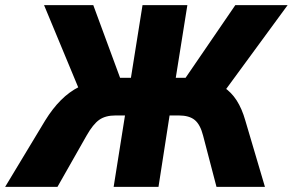

<svg xmlns="http://www.w3.org/2000/svg" viewBox="-59 -725 1136 745"><path d="M-39 0 116 -257Q145 -304 177.5 -336.5Q210 -369 248 -388Q286 -407 331 -416L252 -368L112 -705H303L414 -404L396 -423H449L494 -705H668L623 -423H676L648 -404L854 -705H1057L810 -368L737 -416Q779 -407 809 -387Q839 -367 859.5 -335Q880 -303 893 -257L969 0H781L729 -199Q718 -242 696.5 -259.5Q675 -277 635 -277H599L556 0H382L426 -277H389Q350 -277 326 -260Q302 -243 277 -199L164 0Z"/></svg>

Font: Nunito Sans 10pt SemiCondensed Black
Style: Italic
Weight: 900
Width: 4
Italic angle: -9°
Designer: Vernon Adams
Foundry: Vernon Adams
Version: Version 3.101;gftools[0.9.27]